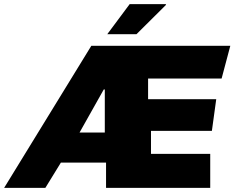

<svg xmlns="http://www.w3.org/2000/svg" viewBox="-73 -907 1132 927"><path d="M-53 0 368 -686H1039L997 -528H642V-428H971L950 -275H656V-164H942V0H439V-122H221L146 0ZM311 -267H433V-475H428ZM445 -742 553 -887H727L729 -884L586 -742Z"/></svg>

Font: Chivo Medium Black
Style: Italic
Weight: 900
Italic angle: -8.05°
Version: Version 2.002